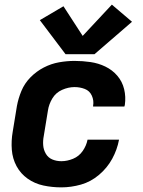

<svg xmlns="http://www.w3.org/2000/svg" viewBox="-20 -801 616 829"><path d="M245 8Q287 8 329.5 -4Q372 -16 407.5 -46Q443 -76 464.5 -115.5Q486 -155 494 -198H358Q353 -172 337 -149Q321 -126 295.5 -115.5Q270 -105 245 -105Q224 -105 206 -112.5Q188 -120 178 -137Q168 -154 166.5 -174Q165 -194 169 -214L187 -324Q191 -351 206 -376Q221 -401 248 -413Q275 -425 302 -425Q325 -425 346 -417Q367 -409 376.5 -388Q386 -367 382 -344V-341H517L519 -348Q524 -383 516 -416Q508 -449 486.5 -474Q465 -499 435 -513.5Q405 -528 371 -533Q337 -538 302 -538Q269 -538 235 -532Q201 -526 169 -509.5Q137 -493 111.5 -467Q86 -441 72.5 -408.5Q59 -376 53 -343L35 -233Q28 -193 31 -154.5Q34 -116 51.5 -83.5Q69 -51 99.5 -29.5Q130 -8 167.5 0Q205 8 245 8ZM388 -567 550 -707 463 -781 337 -646 254 -774 152 -714 263 -567Z"/></svg>

Font: Iosevka Sparkle XBdObl
Style: Regular
Weight: 800
Italic angle: -9°
Designer: Belleve Invis
Foundry: Belleve Invis
Version: Version 4.5.0; ttfautohint (v1.8.3)